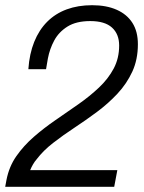

<svg xmlns="http://www.w3.org/2000/svg" viewBox="-26 -718 553 738"><path d="M-6 0 -1 -27Q9 -78 37 -118Q65 -158 104 -192Q143 -226 187.5 -256.5Q232 -287 275.5 -317.5Q319 -348 354.5 -381.5Q390 -415 411 -454.5Q432 -494 432 -543Q432 -587 404.5 -612Q377 -637 321 -637Q267 -637 233.5 -616Q200 -595 182.5 -562.5Q165 -530 158 -493L151 -452H83Q87 -511 105.5 -557Q124 -603 155.5 -634.5Q187 -666 230.5 -682Q274 -698 328 -698Q383 -698 422.5 -680.5Q462 -663 483 -630Q504 -597 504 -548Q504 -489 482.5 -442.5Q461 -396 425.5 -358Q390 -320 347 -288Q304 -256 260 -227Q216 -198 178 -168.5Q140 -139 115 -106Q107 -97 100.5 -85.5Q94 -74 90 -64H425L413 0Z"/></svg>

Font: Archivo SemiCondensed Light
Style: Italic
Weight: 300
Width: 4
Italic angle: -10°
Designer: Hector Gatti
Foundry: Omnibus-Type
Version: Version 2.001